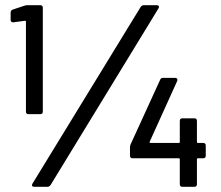

<svg xmlns="http://www.w3.org/2000/svg" viewBox="-20 -720 853 740"><path d="M86 -700H135Q145 -700 145 -690V-290Q145 -280 135 -280H90Q80 -280 80 -290V-637Q80 -640 76 -640L32 -634H30Q26 -634 23.5 -636.5Q21 -639 21 -643V-671Q21 -680 29 -683L74 -698Q79 -700 86 -700ZM105 -12 522 -693Q527 -700 534 -700H584Q590 -700 592 -696.5Q594 -693 591 -688L175 -7Q170 0 163 0H112Q106 0 104 -3.5Q102 -7 105 -12ZM773 -159V-120Q773 -110 763 -110H743Q739 -110 739 -106V-10Q739 0 729 0H683Q673 0 673 -10V-106Q673 -110 669 -110H491Q481 -110 481 -120V-153Q481 -158 484 -165L597 -412Q600 -420 608 -420H655Q660 -420 662.5 -416.5Q665 -413 663 -408L557 -174Q556 -172 557 -170.5Q558 -169 560 -169H669Q673 -169 673 -173V-254Q673 -264 683 -264H729Q739 -264 739 -254V-173Q739 -169 743 -169H763Q773 -169 773 -159Z"/></svg>

Font: Amber EN Medium
Style: Regular
Weight: 500
Designer: Jeremy Tribby
Foundry: Tribby Type Co.
Version: Version 1.403 November 24, 2021